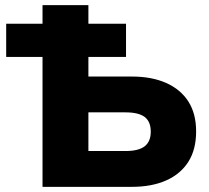

<svg xmlns="http://www.w3.org/2000/svg" viewBox="-20 -725 811 745"><path d="M145 0V-504H4V-633H145V-705H323V-633H469V-504H323V-428H492Q569 -428 625 -403Q681 -378 711 -331Q741 -284 741 -215Q741 -145 711 -97.5Q681 -50 625 -25Q569 0 492 0ZM323 -139H467Q518 -139 541.5 -157.5Q565 -176 565 -214Q565 -253 541.5 -271Q518 -289 467 -289H323Z"/></svg>

Font: Nunito Sans 11pt Black
Style: Regular
Weight: 900
Version: Version 3.101;gftools[0.9.27]